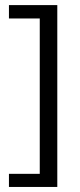

<svg xmlns="http://www.w3.org/2000/svg" viewBox="-20 -637 318 764"><path d="M208 -616.7V106.9H15.6V54.7H138.2V-563.5H15.6V-616.7Z"/></svg>

Font: Rokkitt
Style: Regular
Weight: 400
Version: Version 1.2; ttfautohint (v1.5) -l 7 -r 28 -G 50 -x 13 -D la